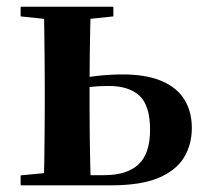

<svg xmlns="http://www.w3.org/2000/svg" viewBox="-20 -556 611 576"><path d="M181.5 0V-30.5H292.5Q360.9 -30.5 395.6 -62.9Q430.2 -95.4 430.2 -166.5Q430.2 -238.7 398.9 -268.4Q367.5 -298.1 305.8 -298.1Q274.6 -298.1 247.6 -294.9Q220.5 -291.8 193.4 -285.8V-316.8Q232 -324 271.2 -328.3Q310.4 -332.7 347.1 -332.7Q419.3 -332.7 465.2 -312.9Q511.1 -293.2 533.3 -257.1Q555.5 -221 555.5 -172.1Q555.5 -122.3 531.8 -83.4Q508.1 -44.5 455.2 -22.2Q402.2 0 312.9 0ZM111.3 0Q112.3 -25.5 112.8 -67.4Q113.3 -109.4 113.8 -154.7Q114.3 -200 114.3 -234.8V-301.2Q114.3 -335.7 113.8 -381Q113.3 -426.4 112.8 -468.7Q112.3 -511 111.3 -535.7H252.4Q251.4 -511 250.6 -468.7Q249.7 -426.4 249.2 -381Q248.7 -335.7 248.7 -301V-234.8Q248.7 -200 249.2 -154.7Q249.7 -109.4 250.6 -67.4Q251.4 -25.5 252.4 0ZM41.9 -506.8V-535.7H320.1V-506.8L212.9 -495.5H150.3ZM41.9 0V-29.9L150.3 -40.2H183V0Z"/></svg>

Font: Noto Serif KR
Style: Regular
Weight: 200
Designer: Ryoko NISHIZUKA 西塚涼子 (kana & ideographs); Frank Grießhammer (Latin, Greek & Cyrillic); Wenlong ZHANG 张文龙 (bopomofo); San
Foundry: Adobe
Version: Version 2.001;hotconv 1.1.0;makeotfexe 2.6.0